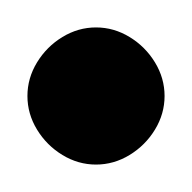

<svg xmlns="http://www.w3.org/2000/svg" viewBox="-20 -730 140 140"><path d="M0 -660Q0 -647 7 -635.5Q14 -624 25.5 -617Q37 -610 50 -610Q63 -610 74.5 -617Q86 -624 93 -635.5Q100 -647 100 -660Q100 -673 93 -684.5Q86 -696 74.5 -703Q63 -710 50 -710Q37 -710 25.5 -703Q14 -696 7 -684.5Q0 -673 0 -660Z"/></svg>

Font: Linefont
Style: Regular
Weight: 400
Monospace: yes
Version: Version 3.002;gftools[0.9.33]